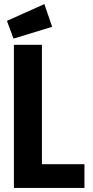

<svg xmlns="http://www.w3.org/2000/svg" viewBox="-20 -919 453 939"><path d="M48 -700V0H393V-116H185V-700ZM14 -817 197 -899 235 -788 46 -730Z"/></svg>

Font: Jockey One
Style: Regular
Weight: 400
Designer: TypeTogether
Foundry: TypeTogether
Version: Version 1.002